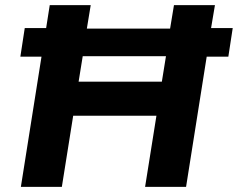

<svg xmlns="http://www.w3.org/2000/svg" viewBox="-20 -725 923 745"><path d="M61 0 141 -505H59L76 -616H159L173 -705H332L317 -614H640L655 -705H814L799 -616H883L866 -505H782L702 0H543L587 -276H264L220 0ZM285 -408H608L624 -507H301Z"/></svg>

Font: Nunito Sans 10pt ExtraBold
Style: Italic
Weight: 800
Italic angle: -9°
Designer: Vernon Adams
Foundry: Vernon Adams
Version: Version 3.101;gftools[0.9.27]